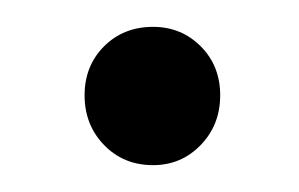

<svg xmlns="http://www.w3.org/2000/svg" viewBox="-20 -418 223 143"><path d="M94 -295Q72 -295 57.5 -310Q43 -325 43 -347Q43 -369 57.5 -383.5Q72 -398 94 -398Q115 -398 129.5 -383.5Q144 -369 144 -347Q144 -325 129.5 -310Q115 -295 94 -295Z"/></svg>

Font: A Bank Premium Light
Style: Regular
Weight: 300
Designer: Ninad Kale (Devanagari), Jonny Pinhorn (Latin), Htun Naung (Myanmar)
Foundry: Indian Type Foundry
Version: 4.004